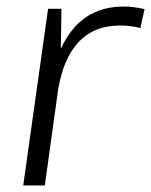

<svg xmlns="http://www.w3.org/2000/svg" viewBox="-20 -567 462 587"><path d="M127 -540H168L166 -418Q184 -457 209 -485Q266 -547 358 -547Q374 -547 390 -545Q406 -543 422 -539L409 -481Q382 -489 346 -489Q267 -489 219 -437Q174 -388 158 -295L117 0H51Z"/></svg>

Font: Pathway Extreme 8pt Thin 12pt ExtraLight
Style: Italic
Weight: 250
Italic angle: -8°
Version: Version 1.001;gftools[0.9.26]